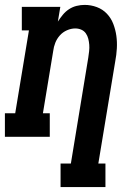

<svg xmlns="http://www.w3.org/2000/svg" viewBox="-39 -558 559 783"><path d="M208 205V109H250L321 -323Q323 -336 324.5 -349.5Q326 -363 325 -375.5Q324 -388 321 -400Q318 -412 311 -422Q304 -432 292.5 -437Q281 -442 268 -442Q251 -442 234 -434.5Q217 -427 205 -413.5Q193 -400 186.5 -383.5Q180 -367 178 -350L136 -96H164V0H-19V-96H23L79 -434H50V-530H207L197 -470Q206 -484 217 -497.5Q228 -511 242.5 -520.5Q257 -530 273.5 -534Q290 -538 306 -538Q332 -538 356 -529Q380 -520 397 -502Q414 -484 423 -460.5Q432 -437 435.5 -412Q439 -387 437.5 -360.5Q436 -334 431 -308L362 109H391V205Z"/></svg>

Font: Iosevka Curly Slab Oblique
Style: Bold
Weight: 700
Italic angle: -9°
Monospace: yes
Designer: Belleve Invis
Foundry: Belleve Invis
Version: Version 11.1.0; ttfautohint (v1.8.3)